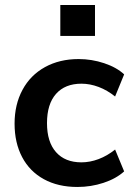

<svg xmlns="http://www.w3.org/2000/svg" viewBox="-20 -736 528 764"><path d="M38 -244Q38 -320 69.5 -378.5Q101 -437 159 -469Q217 -501 293 -501Q345 -501 394.5 -484.5Q444 -468 474 -440L438 -352Q407 -377 372.5 -390Q338 -403 304 -403Q239 -403 203 -362.5Q167 -322 167 -246Q167 -171 203 -130.5Q239 -90 304 -90Q338 -90 372.5 -103Q407 -116 438 -141L474 -54Q442 -25 392 -8.5Q342 8 288 8Q211 8 154.5 -23Q98 -54 68 -111Q38 -168 38 -244ZM220 -716H358V-593H220Z"/></svg>

Font: wassup Sans
Style: Bold
Weight: 700
Version: Version 2.001